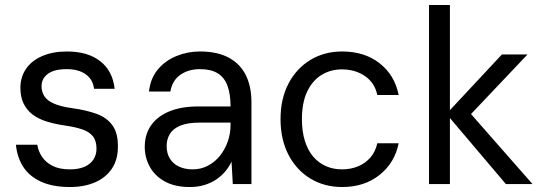

<svg xmlns="http://www.w3.org/2000/svg" viewBox="-20 -740 2179 772"><path d="M261 12Q192 12 145 -9.5Q98 -31 73.5 -69Q49 -107 44 -158H130Q134 -132 149 -109.5Q164 -87 191.5 -73Q219 -59 262 -59Q296 -59 320 -69.5Q344 -80 356 -99Q368 -118 368 -142Q368 -174 353.5 -192Q339 -210 311.5 -219.5Q284 -229 243 -235Q201 -241 167.5 -251.5Q134 -262 110.5 -280Q87 -298 74.5 -324.5Q62 -351 62 -387Q62 -430 84.5 -463Q107 -496 149.5 -514.5Q192 -533 249 -533Q333 -533 383 -494Q433 -455 441 -383H358Q354 -420 325 -441Q296 -462 248 -462Q198 -462 172.5 -443Q147 -424 147 -393Q147 -371 158.5 -353Q170 -335 198 -323Q226 -311 271 -305Q328 -297 369 -282Q410 -267 432.5 -235.5Q455 -204 454 -149Q454 -98 430 -62Q406 -26 362.5 -7Q319 12 261 12Z M743 12Q683 12 642.5 -10.5Q602 -33 582 -70Q562 -107 562 -149Q562 -201 588.5 -237.5Q615 -274 663 -293Q711 -312 776 -312H907Q907 -362 894.5 -395.5Q882 -429 855 -445.5Q828 -462 784 -462Q738 -462 705.5 -439.5Q673 -417 665 -372H579Q585 -425 614.5 -460.5Q644 -496 689 -514.5Q734 -533 784 -533Q855 -533 901 -507.5Q947 -482 969 -436.5Q991 -391 991 -330V0H916L911 -90Q901 -69 885.5 -50.5Q870 -32 849 -18Q828 -4 801.5 4Q775 12 743 12ZM755 -59Q788 -59 816.5 -74Q845 -89 865 -114.5Q885 -140 896 -171.5Q907 -203 907 -238V-247H783Q735 -247 705.5 -235Q676 -223 663 -201.5Q650 -180 650 -153Q650 -125 662 -104Q674 -83 698 -71Q722 -59 755 -59Z M1356 12Q1284 12 1228 -22Q1172 -56 1140 -117.5Q1108 -179 1108 -261Q1108 -343 1140 -404Q1172 -465 1228 -499Q1284 -533 1356 -533Q1446 -533 1506.5 -485.5Q1567 -438 1583 -358H1497Q1487 -407 1447.5 -434Q1408 -461 1355 -461Q1309 -461 1272.5 -438.5Q1236 -416 1215 -371.5Q1194 -327 1194 -261Q1194 -211 1206 -173Q1218 -135 1239.5 -110Q1261 -85 1290.5 -72Q1320 -59 1355 -59Q1391 -59 1420.5 -71.5Q1450 -84 1470 -107.5Q1490 -131 1497 -164H1583Q1567 -85 1506 -36.5Q1445 12 1356 12Z M2014 0 1775 -282 1998 -521H2101L1846 -252L1847 -312L2121 0ZM1705 0V-720H1789V0Z"/></svg>

Font: DM Sans 10pt
Style: Regular
Weight: 400
Version: Version 4.004;gftools[0.9.30]